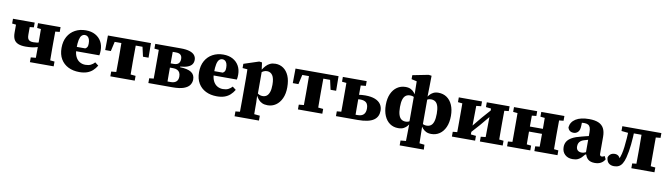

<svg xmlns="http://www.w3.org/2000/svg" viewBox="-41 -1451 8397 2412"><g transform="rotate(10 4157.0 -245.0)"><path d="M232 -183Q171 -183 134 -199Q97 -215 81 -247.5Q65 -280 65 -330Q65 -373 65 -415.5Q65 -458 66 -500H241Q241 -476 240.5 -451Q240 -426 240 -398Q240 -370 240 -334Q240 -305 247.5 -287.5Q255 -270 272 -262Q289 -254 316 -254Q342 -254 362 -257Q382 -260 398.5 -264.5Q415 -269 429 -275V-221Q406 -211 376.5 -202Q347 -193 311 -188Q275 -183 232 -183ZM382 0Q383 -30 383 -67.5Q383 -105 383.5 -144Q384 -183 384 -217V-283Q384 -317 383.5 -356Q383 -395 383 -433Q383 -471 382 -500H567Q566 -471 566 -433Q566 -395 565.5 -356Q565 -317 565 -283V-217Q565 -183 565.5 -144Q566 -105 566 -67.5Q566 -30 567 0ZM15 -439V-500H292V-439L195 -429H110ZM319 0V-61L429 -71H520L622 -61V0ZM334 -439V-500H622V-439L520 -429H429Z M951 15Q870 15 809 -15.5Q748 -46 713.5 -104Q679 -162 679 -246Q679 -330 713 -390.5Q747 -451 807 -483.5Q867 -516 943 -516Q1013 -516 1063.5 -488.5Q1114 -461 1141.5 -412.5Q1169 -364 1169 -299Q1169 -280 1167.5 -266Q1166 -252 1163 -236H794V-291H974Q993 -302 999.5 -316.5Q1006 -331 1006 -359Q1006 -391 998 -412.5Q990 -434 975.5 -445Q961 -456 942 -456Q918 -456 900.5 -439Q883 -422 874 -381.5Q865 -341 865 -270Q865 -208 884.5 -167.5Q904 -127 937 -107.5Q970 -88 1010 -88Q1050 -88 1078 -101.5Q1106 -115 1128 -140L1172 -106Q1150 -69 1120 -41.5Q1090 -14 1048.5 0.5Q1007 15 951 15Z M1224 -314 1226 -500H1775L1777 -314H1706L1666 -491L1728 -436H1273L1336 -491L1296 -314ZM1345 0V-61L1451 -71H1550L1656 -61V0ZM1408 0Q1409 -30 1409 -67.5Q1409 -105 1409.5 -144Q1410 -183 1410 -217V-283Q1410 -317 1409.5 -356Q1409 -395 1409 -433Q1409 -471 1408 -500H1593Q1592 -471 1592 -433Q1592 -395 1591.5 -356Q1591 -317 1591 -283V-217Q1591 -183 1591.5 -144Q1592 -105 1592 -67.5Q1592 -30 1593 0Z M1830 0V-61L1933 -71L1998 -61H2105Q2151 -61 2175 -83Q2199 -105 2199 -146Q2199 -177 2188.5 -197Q2178 -217 2157 -227.5Q2136 -238 2104 -238H2013V-292H2102Q2144 -292 2163.5 -312Q2183 -332 2183 -369Q2183 -404 2164 -421.5Q2145 -439 2104 -439H2000L1933 -429L1830 -439V-500H2154Q2227 -500 2270.5 -485.5Q2314 -471 2333.5 -445.5Q2353 -420 2353 -387Q2353 -354 2336.5 -330.5Q2320 -307 2284 -292.5Q2248 -278 2188 -273V-265Q2286 -262 2331.5 -232Q2377 -202 2377 -142Q2377 -103 2355 -70.5Q2333 -38 2280.5 -19Q2228 0 2137 0ZM1886 0Q1886 -31 1886.5 -68Q1887 -105 1887 -144Q1887 -183 1887 -217V-283Q1887 -317 1887 -356Q1887 -395 1886.5 -433Q1886 -471 1886 -500H2064Q2064 -471 2063.5 -432.5Q2063 -394 2063 -354Q2063 -314 2063 -275V-217Q2063 -183 2063 -144Q2063 -105 2063.5 -68Q2064 -31 2064 0Z M2705 15Q2624 15 2563 -15.5Q2502 -46 2467.5 -104Q2433 -162 2433 -246Q2433 -330 2467 -390.5Q2501 -451 2561 -483.5Q2621 -516 2697 -516Q2767 -516 2817.5 -488.5Q2868 -461 2895.5 -412.5Q2923 -364 2923 -299Q2923 -280 2921.5 -266Q2920 -252 2917 -236H2548V-291H2728Q2747 -302 2753.5 -316.5Q2760 -331 2760 -359Q2760 -391 2752 -412.5Q2744 -434 2729.5 -445Q2715 -456 2696 -456Q2672 -456 2654.5 -439Q2637 -422 2628 -381.5Q2619 -341 2619 -270Q2619 -208 2638.5 -167.5Q2658 -127 2691 -107.5Q2724 -88 2764 -88Q2804 -88 2832 -101.5Q2860 -115 2882 -140L2926 -106Q2904 -69 2874 -41.5Q2844 -14 2802.5 0.5Q2761 15 2705 15Z M2969 223V161L3070 151H3174L3280 161V223ZM3025 223Q3026 181 3026 142.5Q3026 104 3026.5 68.5Q3027 33 3027 -2V-273Q3027 -296 3026.5 -314.5Q3026 -333 3026 -350Q3026 -367 3025 -386L2963 -391V-445L3155 -508L3191 -503L3203 -413L3208 -405V-90L3203 -83L3207 3Q3207 36 3207 71Q3207 106 3207.5 144Q3208 182 3208 223ZM3353 15Q3312 15 3284 2.5Q3256 -10 3236.5 -32Q3217 -54 3202 -83H3158L3163 -153Q3188 -123 3213 -105.5Q3238 -88 3272 -88Q3302 -88 3323.5 -104.5Q3345 -121 3357 -156.5Q3369 -192 3369 -248Q3369 -332 3343.5 -369Q3318 -406 3273 -406Q3248 -406 3227 -394.5Q3206 -383 3189 -367.5Q3172 -352 3159 -338L3154 -411H3202Q3221 -441 3242.5 -464.5Q3264 -488 3293 -502Q3322 -516 3362 -516Q3418 -516 3462.5 -485.5Q3507 -455 3532.5 -396Q3558 -337 3558 -250Q3558 -167 3530.5 -107.5Q3503 -48 3456.5 -16.5Q3410 15 3353 15Z M3617 -314 3619 -500H4168L4170 -314H4099L4059 -491L4121 -436H3666L3729 -491L3689 -314ZM3738 0V-61L3844 -71H3943L4049 -61V0ZM3801 0Q3802 -30 3802 -67.5Q3802 -105 3802.5 -144Q3803 -183 3803 -217V-283Q3803 -317 3802.5 -356Q3802 -395 3802 -433Q3802 -471 3801 -500H3986Q3985 -471 3985 -433Q3985 -395 3984.5 -356Q3984 -317 3984 -283V-217Q3984 -183 3984.5 -144Q3985 -105 3985 -67.5Q3985 -30 3986 0Z M4410 0V-60H4490Q4539 -60 4564.5 -85Q4590 -110 4590 -160Q4590 -212 4565 -235.5Q4540 -259 4485 -259Q4459 -259 4434 -255.5Q4409 -252 4388 -246V-298Q4419 -307 4458 -313.5Q4497 -320 4542 -320Q4617 -320 4666 -300.5Q4715 -281 4739 -246Q4763 -211 4763 -164Q4763 -127 4749 -96.5Q4735 -66 4704.5 -44.5Q4674 -23 4623.5 -11.5Q4573 0 4500 0ZM4279 0Q4279 -30 4279.5 -67.5Q4280 -105 4280 -144Q4280 -183 4280 -217V-283Q4280 -317 4280 -356Q4280 -395 4279.5 -433Q4279 -471 4279 -500H4463Q4463 -471 4462.5 -433Q4462 -395 4462 -356.5Q4462 -318 4462 -283V-217Q4462 -183 4462 -144Q4462 -105 4462.5 -67.5Q4463 -30 4463 0ZM4223 -439V-500H4527V-439L4417 -429H4326ZM4223 0V-61L4326 -71H4355V0Z M5075 223V161L5184 151H5284L5380 161L5383 223ZM5142 223Q5144 149 5145 81Q5146 13 5147 -53L5144 -63V-435L5149 -441L5146 -607L5078 -622V-673L5280 -713L5318 -708L5316 -568L5313 -428L5316 -425V-69L5312 -57Q5313 8 5314.5 78.5Q5316 149 5317 223ZM5018 13Q4957 13 4911.5 -18.5Q4866 -50 4840.5 -109Q4815 -168 4815 -249Q4815 -331 4841.5 -390Q4868 -449 4915 -481Q4962 -513 5022 -513Q5063 -513 5090 -498.5Q5117 -484 5134 -462.5Q5151 -441 5163 -420L5193 -418L5192 -354Q5176 -385 5153 -401.5Q5130 -418 5096 -418Q5063 -418 5040.5 -401.5Q5018 -385 5006.5 -348.5Q4995 -312 4995 -253Q4995 -192 5006.5 -155Q5018 -118 5040.5 -101Q5063 -84 5095 -84Q5130 -84 5152.5 -102.5Q5175 -121 5192 -148L5193 -82H5163Q5151 -61 5133.5 -39Q5116 -17 5088.5 -2Q5061 13 5018 13ZM5440 13Q5400 13 5372.5 -1Q5345 -15 5327 -37Q5309 -59 5297 -78H5266L5267 -144Q5285 -114 5307.5 -97Q5330 -80 5364 -80Q5397 -80 5419.5 -97Q5442 -114 5453.5 -151.5Q5465 -189 5465 -250Q5465 -309 5453.5 -345.5Q5442 -382 5419.5 -398.5Q5397 -415 5364 -415Q5330 -415 5307.5 -396.5Q5285 -378 5267 -350L5266 -414L5297 -417Q5311 -440 5329 -462Q5347 -484 5374.5 -498.5Q5402 -513 5440 -513Q5502 -513 5548 -481.5Q5594 -450 5619.5 -391.5Q5645 -333 5645 -253Q5645 -168 5618 -108.5Q5591 -49 5545 -18Q5499 13 5440 13Z M5702 0V-61L5805 -71H5900L5998 -61V0ZM6059 0V-61L6153 -71H6248L6350 -61V0ZM5758 0Q5758 -30 5758.5 -67.5Q5759 -105 5759 -144Q5759 -183 5759 -217V-283Q5759 -317 5759 -356Q5759 -395 5758.5 -433Q5758 -471 5758 -500H5937L5931 0ZM5902 -67 5878 -153H5910L6030 -299L6150 -435L6173 -347H6144L6023 -202ZM6120 0 6126 -500H6295Q6294 -471 6294 -433Q6294 -395 6293.5 -356Q6293 -317 6293 -283V-217Q6293 -183 6293.5 -144Q6294 -105 6294 -67.5Q6294 -30 6295 0ZM5702 -439V-500H5998V-439L5900 -429H5805ZM6059 -439V-500H6350V-439L6248 -429H6153Z M6462 0Q6462 -30 6462.5 -67.5Q6463 -105 6463 -144Q6463 -183 6463 -217V-283Q6463 -317 6463 -356Q6463 -395 6462.5 -433Q6462 -471 6462 -500H6646Q6646 -471 6645.5 -433Q6645 -395 6645 -356Q6645 -317 6645 -283V-238Q6645 -194 6645 -150.5Q6645 -107 6645.5 -68.5Q6646 -30 6646 0ZM6809 0Q6810 -31 6810 -69Q6810 -107 6810.5 -150.5Q6811 -194 6811 -238V-283Q6811 -317 6810.5 -356Q6810 -395 6810 -433Q6810 -471 6809 -500H6994Q6993 -471 6993 -433Q6993 -395 6992.5 -356Q6992 -317 6992 -283V-217Q6992 -183 6992.5 -144Q6993 -105 6993 -67.5Q6993 -30 6994 0ZM6406 0V-61L6509 -71H6600L6702 -61V0ZM6406 -439V-500H6702V-439L6600 -429H6509ZM6754 0V-61L6856 -71H6947L7049 -61V0ZM6754 -439V-500H7049V-439L6947 -429H6856ZM6593 -230V-294H6862V-230Z M7242 16Q7182 16 7144.5 -19.5Q7107 -55 7107 -115Q7107 -154 7125.5 -185Q7144 -216 7187.5 -240.5Q7231 -265 7307 -283Q7332 -290 7357 -296Q7382 -302 7407 -308Q7432 -314 7456 -320V-276Q7429 -267 7399 -258.5Q7369 -250 7342 -242Q7318 -235 7302 -221.5Q7286 -208 7279 -190.5Q7272 -173 7272 -151Q7272 -119 7290.5 -102Q7309 -85 7341 -85Q7356 -85 7370 -89Q7384 -93 7399.5 -101Q7415 -109 7434 -121L7439 -70H7392Q7374 -47 7355 -27.5Q7336 -8 7309.5 4Q7283 16 7242 16ZM7526 15Q7470 15 7439.5 -11.5Q7409 -38 7400 -85L7395 -87V-353Q7395 -392 7386.5 -414Q7378 -436 7359.5 -446Q7341 -456 7311 -456Q7289 -456 7267.5 -452Q7246 -448 7222 -441L7281 -490L7279 -416Q7278 -360 7254.5 -336Q7231 -312 7200 -312Q7169 -312 7150 -326.5Q7131 -341 7124 -369Q7131 -438 7193 -477Q7255 -516 7364 -516Q7436 -516 7482.5 -496Q7529 -476 7551 -434Q7573 -392 7573 -327V-108Q7573 -95 7580 -87.5Q7587 -80 7598 -80Q7607 -80 7616 -83Q7625 -86 7634 -93L7654 -54Q7636 -21 7604 -3Q7572 15 7526 15Z M7772 13Q7729 13 7703 -9.5Q7677 -32 7673 -81Q7681 -108 7702 -124.5Q7723 -141 7756 -141Q7784 -141 7802.5 -126Q7821 -111 7833 -76L7821 -75H7822L7816 -78Q7824 -99 7831 -118Q7838 -137 7843 -158Q7853 -199 7859 -248.5Q7865 -298 7869.5 -360Q7874 -422 7877 -500H7949Q7947 -443 7944 -391Q7941 -339 7936 -292Q7931 -245 7924 -203Q7917 -161 7907 -123Q7894 -73 7875.5 -43Q7857 -13 7831.5 0Q7806 13 7772 13ZM7788 -439V-500H7905V-429H7886ZM7920 -436V-500H8096V-436ZM7991 0V-61L8090 -71H8181L8286 -61V0ZM8043 0Q8044 -31 8044 -68Q8044 -105 8044.5 -144Q8045 -183 8045 -217V-283Q8045 -317 8044.5 -356Q8044 -395 8044 -433Q8044 -471 8043 -500H8227Q8227 -471 8226.5 -433Q8226 -395 8226 -356Q8226 -317 8226 -283V-217Q8226 -183 8226 -144Q8226 -105 8226.5 -68Q8227 -31 8227 0ZM8151 -429V-500H8286V-439L8181 -429Z"/></g></svg>

Font: Source Serif 4 ExtraBold
Style: Regular
Weight: 800
Designer: Frank Grießhammer
Foundry: Adobe Systems Incorporated
Version: Version 4.004;hotconv 1.0.116;makeotfexe 2.5.65601